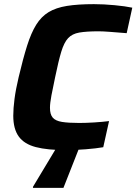

<svg xmlns="http://www.w3.org/2000/svg" viewBox="-20 -716 658 926"><path d="M298 8Q209 8 153 -6.5Q97 -21 70.5 -57.5Q44 -94 44 -158Q44 -193 50 -239Q56 -285 70 -344Q91 -433 110.5 -495Q130 -557 154.5 -596.5Q179 -636 214.5 -657.5Q250 -679 303 -687.5Q356 -696 433 -696Q480 -696 532.5 -691Q585 -686 618 -679L591 -556Q541 -560 508.5 -562.5Q476 -565 456 -565Q397 -565 362.5 -559Q328 -553 308.5 -532Q289 -511 275.5 -466.5Q262 -422 246 -344Q235 -293 228 -255.5Q221 -218 221 -196Q221 -164 234.5 -148.5Q248 -133 279 -128Q310 -123 362 -123Q394 -123 434.5 -125.5Q475 -128 506 -132L478 -6Q444 0 393 4Q342 8 298 8ZM139 190V185L261 -18H366V-13L286 190Z"/></svg>

Font: Saira
Style: Bold Italic
Weight: 700
Italic angle: -12°
Designer: Hector Gatti with collaboration of the Omnibus-Type team
Foundry: Omnibus-Type
Version: Version 1.100; ttfautohint (v1.8.3)